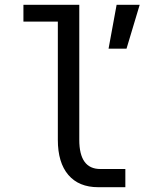

<svg xmlns="http://www.w3.org/2000/svg" viewBox="-20 -780 642 804"><path d="M391.1 3.9Q310.1 3.9 266.1 -47.6Q222.2 -99.1 222.2 -194.3V-689.5H78.1V-759.8H312V-194.3Q312 -72.3 399.9 -72.3H504.9V3.9ZM468.3 -759.8H564.9L509.8 -576.2H434.6Z"/></svg>

Font: Vazir Code Hack
Style: Code-Hack
Weight: 400
Foundry: DejaVu fonts team - Redesigned by Saber Rastikerdar
Version: Version 1.1.2